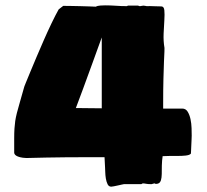

<svg xmlns="http://www.w3.org/2000/svg" viewBox="-20 -640 768 713"><path d="M214.8 -618.2Q225.6 -618.2 242.4 -617.9Q259.3 -617.7 277.1 -617.2Q294.9 -616.7 311 -616.2Q327.1 -615.7 335.9 -615.2Q341.8 -618.7 352.8 -619.4Q363.8 -620.1 370.1 -620.1Q390.6 -620.1 409.9 -618.7Q429.2 -617.2 451.2 -617.2Q452.1 -618.2 453.1 -618.2Q454.1 -618.2 455.1 -619.1H493.2Q494.1 -618.2 496.1 -617.7Q498 -617.2 499 -617.2Q500 -617.2 502 -617.4Q503.9 -617.7 506.3 -618.2Q508.8 -618.7 512.7 -619.1Q515.1 -619.1 519.5 -618.2Q523.9 -617.2 524.9 -617.2Q529.8 -617.7 537.1 -617.4Q544.4 -617.2 552 -616.9Q559.6 -616.7 566.9 -616.5Q574.2 -616.2 579.1 -616.2Q588.9 -616.2 590.3 -601.8Q591.8 -587.4 590.3 -564.9Q588.9 -542.5 587.6 -515.1Q586.4 -487.8 590.8 -461.9Q591.3 -460.9 590.6 -448.5Q589.8 -436 588.9 -410.6Q587.9 -385.3 586.9 -346.7Q585.9 -308.1 585.9 -254.9V-236.8H656.7Q669.9 -236.8 677 -225.1Q684.1 -213.4 687.5 -197.3Q690.9 -181.2 691.4 -164.1Q691.9 -147 691.9 -136.2Q691.9 -132.8 691.4 -122.1Q690.9 -111.3 690.4 -99.9Q689.9 -88.4 689.5 -79.3Q689 -70.3 689 -69.8Q686.5 -66.4 681.2 -64.7Q675.8 -63 669.2 -62.3Q662.6 -61.5 655.8 -61.3Q648.9 -61 644 -61Q628.9 -61 614 -61Q599.1 -61 584 -60.1L582 -43.9Q580.6 -24.4 580.8 -8.5Q581.1 7.3 579.8 18.8Q578.6 30.3 574 36.6Q569.3 43 558.1 43Q557.1 43 556.4 42Q555.7 41 554.7 41Q553.2 41 551.3 41.5Q549.3 42 547.4 42.5Q545.4 43.5 543 43.9Q535.6 43.9 530.8 43.5Q525.9 43 522.7 42.5Q519.5 42 516.8 41.5Q514.2 41 510.7 41Q509.8 41 507.8 42Q505.9 43 504.9 43.9H439.9Q439 43.9 432.6 45.4Q426.3 46.9 418.2 48.6Q410.2 50.3 402.8 51.8Q395.5 53.2 393.1 53.2Q383.8 53.2 379.4 43.9Q375 34.7 373 22.5Q371.1 10.3 370.8 -1.7Q370.6 -13.7 370.1 -19L368.2 -56.2H363.8Q327.6 -56.2 293.2 -56.2Q258.8 -56.2 223.9 -55.9Q189 -55.7 152.8 -54.9Q116.7 -54.2 78.1 -53.2Q63.5 -53.7 54.4 -56.2Q45.4 -58.6 40.8 -61.5Q36.1 -64.5 34.4 -67.6Q32.7 -70.8 32.7 -73.2Q32.7 -105.5 32.7 -126.2Q32.7 -147 33.7 -162.4Q34.7 -177.7 36.6 -190.9Q38.6 -204.1 42.7 -220.5Q46.9 -236.8 53.5 -259.5Q60.1 -282.2 69.8 -316.9Q69.3 -316.4 75.4 -331.5Q81.5 -346.7 91.8 -371.3Q102.1 -396 115.2 -427.2Q128.4 -458.5 142.6 -490.7Q156.7 -522.9 171.1 -553Q185.5 -583 197.8 -605Q201.2 -607.9 205.8 -611.3Q210.4 -614.7 214.8 -618.2ZM261.7 -238.8Q284.7 -238.8 308.8 -238.3Q333 -237.8 357.9 -237.8V-252.9V-501Q350.6 -481 342 -457.3Q333.5 -433.6 324.5 -408.9Q315.4 -384.3 306.4 -359.4Q297.4 -334.5 289.1 -312Q280.8 -289.6 273.7 -270.8Q266.6 -252 261.7 -238.8Z"/></svg>

Font: Sigmar One
Style: Regular
Weight: 400
Version: Version 1.000